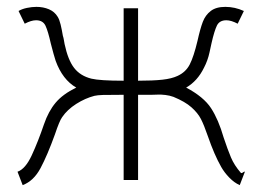

<svg xmlns="http://www.w3.org/2000/svg" viewBox="-20 -524 764 559"><path d="M255 -245Q228 -238 202 -221.5Q176 -205 161 -183Q153 -172 140 -133Q118 -72 98 -34.5Q78 3 46 15L31 -24Q54 -32 72.5 -72Q91 -112 108 -162Q121 -200 142 -225Q163 -250 202 -269Q162 -292 142 -347Q137 -362 128 -397Q120 -433 112.5 -449Q105 -465 85 -465Q71 -465 52 -455L34 -492Q44 -498 58.5 -501Q73 -504 86 -504Q106 -504 122.5 -497Q139 -490 148 -475Q153 -467 156.5 -452.5Q160 -438 163 -420Q165 -414 166 -407.5Q167 -401 168 -396Q178 -349 196 -326Q214 -303 246 -295Q271 -289 340 -289V-500H382V-289Q426 -289 453 -292Q480 -295 497 -303Q521 -314 532.5 -336.5Q544 -359 555 -405Q563 -441 570.5 -460.5Q578 -480 593.5 -492Q609 -504 636 -504Q664 -504 690 -492L672 -455Q653 -465 639 -465Q619 -465 611.5 -449.5Q604 -434 596 -399Q595 -395 590 -371.5Q585 -348 574 -327Q555 -288 522 -269Q573 -242 594.5 -209Q616 -176 631 -124Q643 -88 652.5 -65.5Q662 -43 681 -21L683 -20Q685 -20 688 -22.5Q691 -25 693 -24L678 15Q662 8 647.5 -7Q633 -22 624 -38Q604 -73 585 -128Q574 -160 565 -177.5Q556 -195 537.5 -211.5Q519 -228 485 -242Q474 -246 461.5 -247.5Q449 -249 438.5 -248.5Q428 -248 421 -248H382V0H340V-248Q294 -248 279 -247.5Q264 -247 255 -245Z"/></svg>

Font: Bellota Light
Style: Regular
Weight: 300
Designer: Kemie Guaida
Foundry: Kemie Guaida
Version: Version 4.001